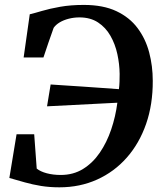

<svg xmlns="http://www.w3.org/2000/svg" viewBox="-20 -772 680 800"><path d="M227.5 8.5Q186.5 8.5 151.2 2.8Q116 -3 83.8 -12Q51.5 -21 19 -30.5L49 -212.5H122.5L133 -69.5Q148.5 -57 175 -50Q201.5 -43 233 -43Q285.5 -43 326 -68Q366.5 -93 395.8 -135.8Q425 -178.5 443.2 -232.2Q461.5 -286 469 -344L176 -329L191 -420Q214.5 -418.5 248 -416.2Q281.5 -414 320.2 -411.5Q359 -409 399 -406Q439 -403 475.5 -400.5Q477.5 -415.5 478 -432Q478.5 -448.5 478.5 -464Q478 -505 469 -546.5Q460 -588 440.2 -622.8Q420.5 -657.5 388.5 -678.5Q356.5 -699.5 311 -699.5Q288 -699.5 266.5 -694Q245 -688.5 228.8 -678.8Q212.5 -669 203.5 -656Q199 -643 193.5 -627.5Q188 -612 182.2 -595.5Q176.5 -579 171.2 -562.8Q166 -546.5 161 -532.5H78.5L104 -712.5Q123 -717 155 -726.5Q187 -736 231 -743.8Q275 -751.5 329.5 -751.5Q410 -751.5 465 -725.5Q520 -699.5 553.2 -655Q586.5 -610.5 601.5 -553.8Q616.5 -497 616.5 -435.5Q617 -337 588.8 -255.8Q560.5 -174.5 508.2 -115.2Q456 -56 384.5 -23.8Q313 8.5 227.5 8.5Z"/></svg>

Font: Merriweather 48pt SemiBold
Style: Italic
Weight: 600
Italic angle: -7.8°
Designer: Eben Sorkin
Foundry: Eben Sorkin
Version: Version 2.101